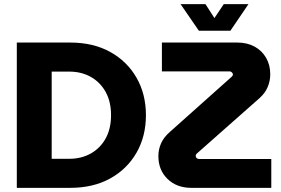

<svg xmlns="http://www.w3.org/2000/svg" viewBox="-20 -905 1352 925"><path d="M61 0V-700H318Q429 -700 510.5 -655Q592 -610 637.5 -531Q683 -452 683 -350Q683 -248 637.5 -169Q592 -90 510.5 -45Q429 0 318 0ZM229 -140H314Q372 -140 417.5 -165.5Q463 -191 489 -238Q515 -285 515 -350Q515 -415 489 -462Q463 -509 417.5 -534.5Q372 -560 314 -560H229ZM902 0Q831 0 787 -43Q743 -86 743 -153Q743 -185 756 -214.5Q769 -244 799 -270L1097 -536Q1099 -538 1100.5 -540.5Q1102 -543 1102 -546Q1102 -550 1099.5 -553.5Q1097 -557 1093.5 -559Q1090 -561 1086 -561H760V-700H1123Q1171 -700 1206.5 -680.5Q1242 -661 1262 -626.5Q1282 -592 1282 -547Q1282 -515 1269.5 -485.5Q1257 -456 1230 -432L928 -165Q927 -164 925.5 -162Q924 -160 923.5 -158.5Q923 -157 923 -154Q923 -150 925 -146.5Q927 -143 931 -141Q935 -139 940 -139H1287V0ZM938 -757 850 -885H970L1013 -818L1058 -885H1177L1090 -757Z"/></svg>

Font: MuseoModerno Thin
Style: Bold
Weight: 700
Version: Version 1.003